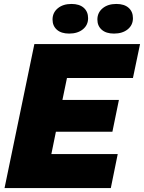

<svg xmlns="http://www.w3.org/2000/svg" viewBox="-20 -952 729 972"><path d="M154 -729H689L653 -557H319L296 -446H582L549 -285H263L240 -172H576L541 0H3ZM473 -853Q473 -888 499.5 -910Q526 -932 569 -932Q609 -932 631 -912.5Q653 -893 653 -860Q653 -825 626.5 -803.5Q600 -782 557 -782Q517 -782 495 -801.5Q473 -821 473 -853ZM246 -853Q246 -888 272.5 -910Q299 -932 342 -932Q382 -932 404 -912.5Q426 -893 426 -860Q426 -825 399.5 -803.5Q373 -782 330 -782Q290 -782 268 -801.5Q246 -821 246 -853Z"/></svg>

Font: Mona Sans Black
Style: Italic
Weight: 900
Italic angle: -11.7°
Designer: Deni Anggara
Foundry: GitHub
Version: Version 2.000